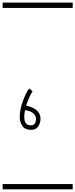

<svg xmlns="http://www.w3.org/2000/svg" viewBox="-20 -990 570 1453"><path d="M177.7 -189.9Q224.1 -182.6 255.4 -157Q286.6 -131.3 286.6 -91.8Q286.6 -56.6 268.1 -32Q249.5 -7.3 215.3 -7.3Q170.9 -7.3 150.1 -35.9Q129.4 -64.5 129.4 -106.9Q129.4 -160.6 154.5 -228.3Q179.7 -295.9 201.2 -320.8L226.6 -298.3Q218.8 -289.1 203.4 -256.8Q188 -224.6 177.7 -189.9ZM169.4 -156.7Q163.6 -126.5 163.6 -106.9Q163.6 -73.7 175.3 -57.6Q187 -41.5 215.3 -41.5Q232.9 -41.5 242.7 -54.2Q252.4 -66.9 252.4 -91.8Q252.4 -115.7 230.7 -133.5Q209 -151.4 169.4 -156.7ZM0 402.8H530.3V442.9H0ZM0 -970.2H530.3V-930.2H0Z"/></svg>

Font: AzarMehrMSRS1
Style: Regular
Weight: 1
Designer: Amin Abedi
Version: Version 1.00